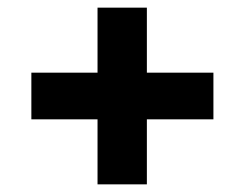

<svg xmlns="http://www.w3.org/2000/svg" viewBox="-20 -601 639 502"><path d="M538 -289H364V-119H235V-289H62V-411H235V-581H364V-411H538Z"/></svg>

Font: Montserrat Alternates
Style: Bold
Weight: 700
Designer: Julieta Ulanovsky
Foundry: Julieta Ulanovsky
Version: Version 7.200